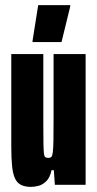

<svg xmlns="http://www.w3.org/2000/svg" viewBox="-20 -721 380 749"><path d="M101 8Q77 8 61.5 0Q46 -8 38 -26Q30 -44 27 -74.5Q24 -105 24 -150V-510H149V-233Q149 -186 149.5 -159.5Q150 -133 151.5 -121.5Q153 -110 157.5 -107.5Q162 -105 169 -105Q176 -105 180 -108.5Q184 -112 186 -127Q188 -142 188.5 -175Q189 -208 189 -266V-510H314V0H194L190 -57H181Q175 -28 160.5 -14Q146 0 130 4Q114 8 101 8ZM107 -557V-562L129 -701H254V-696L220 -557Z"/></svg>

Font: Saira UltraCondensed Black
Style: Regular
Weight: 900
Width: 1
Designer: Hector Gatti with collaboration of the Omnibus-Type team
Foundry: Omnibus-Type
Version: Version 1.101